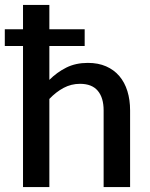

<svg xmlns="http://www.w3.org/2000/svg" viewBox="-28 -760 610 780"><path d="M172.5 -435.5Q203.5 -466.5 241.5 -485.5Q279.5 -504.5 329 -504.5Q371 -504.5 403 -490.5Q435 -476.5 456.8 -451Q478.5 -425.5 489.5 -390Q500.5 -354.5 500.5 -311.5V0H393V-311.5Q393 -363 369.2 -391.2Q345.5 -419.5 297 -419.5Q261.5 -419.5 230.5 -403Q199.5 -386.5 172.5 -358V0H65.5V-573H-8.5V-641H65.5V-740H172.5V-641H316V-573H172.5Z"/></svg>

Font: Lato 2
Style: Regular
Weight: 600
Designer: Lukasz Dziedzic with Adam Twardoch and Botio Nikoltchev
Foundry: tyPoland Lukasz Dziedzic
Version: Version 2.015; 2015-08-06; http://www.latofonts.com/